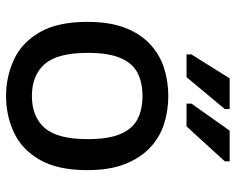

<svg xmlns="http://www.w3.org/2000/svg" viewBox="-92 -672 776 632"><g transform="rotate(90 296.0 -356.0)"><path d="M296 12Q232 12 176 -14Q120 -40 86 -99Q52 -158 52 -255Q52 -329 71.5 -379.5Q91 -430 125.5 -462Q160 -494 204 -508Q248 -522 296 -522Q344 -522 388 -508Q432 -494 466 -462Q500 -430 520 -379.5Q540 -329 540 -255Q540 -158 506 -99Q472 -40 416.5 -14Q361 12 296 12ZM296 -73Q364 -73 401 -115Q438 -157 438 -257Q438 -324 421.5 -363.5Q405 -403 373.5 -420Q342 -437 296 -437Q250 -437 218.5 -420Q187 -403 170.5 -363.5Q154 -324 154 -257Q154 -157 191 -115Q228 -73 296 -73ZM159 -582V-598L238 -724H339V-708L234 -582ZM321 -582V-598L410 -724H511V-708L396 -582Z"/></g></svg>

Font: AR One Sans Medium
Style: Regular
Weight: 500
Designer: Niteesh Yadav
Foundry: Niteesh Yadav
Version: Version 1.001;gftools[0.9.33]